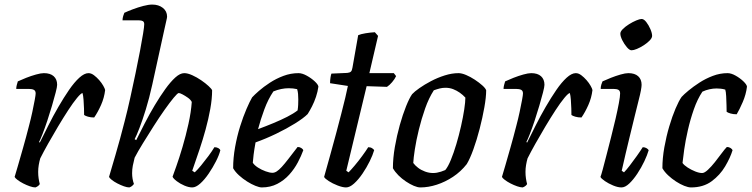

<svg xmlns="http://www.w3.org/2000/svg" viewBox="-20 -820 3288 840"><path d="M135 0Q125 0 110.5 -5Q96 -10 81.5 -17.5Q67 -25 56.5 -33Q46 -41 44 -46Q49 -62 58.5 -95Q68 -128 81 -173.5Q94 -219 107 -270Q115 -300 121.5 -330.5Q128 -361 132 -383Q136 -405 136 -411Q136 -423 128 -427Q120 -431 106 -431H51Q51 -439 53.5 -448.5Q56 -458 58 -464Q73 -471 94.5 -479.5Q116 -488 137.5 -494Q159 -500 172 -500Q200 -500 215 -486.5Q230 -473 230 -449Q230 -440 223.5 -415Q217 -390 207.5 -357.5Q198 -325 187 -292Q176 -259 166 -233.5Q156 -208 151 -199L154 -196Q171 -230 191.5 -271Q212 -312 235.5 -352.5Q259 -393 282 -426.5Q305 -460 327 -480Q349 -500 367 -500Q379 -500 391 -491Q403 -482 414 -469.5Q425 -457 432 -444.5Q439 -432 440 -426Q436 -392 422 -360.5Q408 -329 392 -306Q377 -306 365 -309.5Q353 -313 348 -317Q348 -327 347.5 -345.5Q347 -364 345.5 -383.5Q344 -403 341 -413Q334 -412 317 -391.5Q300 -371 278.5 -338Q257 -305 234 -266.5Q211 -228 190.5 -191.5Q170 -155 156 -127Q152 -113 149.5 -98Q147 -83 147 -68Q147 -53 149 -39.5Q151 -26 154 -15Q153 -12 148 -7.5Q143 -3 135 0Z M546 0Q536 0 522 -5Q508 -10 493.5 -17.5Q479 -25 469 -33Q459 -41 457 -46Q460 -57 467.5 -82Q475 -107 485 -141.5Q495 -176 505.5 -214Q516 -252 525 -288Q538 -338 550 -392.5Q562 -447 573 -499.5Q584 -552 592.5 -597Q601 -642 606 -673Q611 -704 611 -714Q611 -724 605 -727.5Q599 -731 588 -731H516Q516 -740 519 -750Q522 -760 524 -764Q539 -771 561.5 -779.5Q584 -788 607 -794Q630 -800 646 -800Q674 -800 692.5 -785.5Q711 -771 711 -747Q711 -743 707.5 -728.5Q704 -714 698 -686L646 -449Q633 -390 618 -341.5Q603 -293 590 -259.5Q577 -226 569 -211L576 -207Q593 -241 613.5 -281Q634 -321 657 -359.5Q680 -398 703 -430Q726 -462 747 -481Q768 -500 786 -500Q801 -500 821 -491Q841 -482 860 -469Q879 -456 892.5 -443.5Q906 -431 908 -425Q908 -388 900 -343.5Q892 -299 879.5 -253.5Q867 -208 854 -169.5Q841 -131 832 -105Q823 -79 821 -73L832 -66Q844 -77 860 -96.5Q876 -116 892 -137.5Q908 -159 918 -176Q928 -176 935 -172Q942 -168 944 -163Q939 -142 925 -114.5Q911 -87 893 -60.5Q875 -34 856 -17Q837 0 821 0Q806 0 787 -8Q768 -16 753 -27.5Q738 -39 735 -47Q739 -58 751.5 -93Q764 -128 778.5 -177Q793 -226 804.5 -278Q816 -330 819 -374Q814 -384 802 -392.5Q790 -401 778.5 -407Q767 -413 762 -413Q757 -413 740 -392.5Q723 -372 700 -339.5Q677 -307 652.5 -268.5Q628 -230 605.5 -193.5Q583 -157 569 -130Q564 -111 561 -95Q558 -79 558 -62Q558 -50 560 -38Q562 -26 566 -15Q563 -11 558.5 -7Q554 -3 546 0Z M1125 0Q1115 0 1097.5 -7Q1080 -14 1061 -26Q1042 -38 1025.5 -53Q1009 -68 1000 -84Q1000 -129 1008.5 -176.5Q1017 -224 1030.5 -267Q1044 -310 1058.5 -343.5Q1073 -377 1083 -394Q1093 -405 1113 -422.5Q1133 -440 1160.5 -458Q1188 -476 1220 -488Q1252 -500 1286 -500Q1302 -500 1322 -489Q1342 -478 1357 -464Q1372 -450 1373 -441Q1370 -419 1362.5 -396.5Q1355 -374 1345 -354.5Q1335 -335 1326 -321Q1308 -303 1271 -280Q1234 -257 1188.5 -235Q1143 -213 1098 -197Q1092 -164 1089.5 -143Q1087 -122 1086 -108Q1093 -97 1108.5 -87Q1124 -77 1142 -70.5Q1160 -64 1172 -64Q1181 -64 1190.5 -70Q1200 -76 1212.5 -89.5Q1225 -103 1241.5 -124.5Q1258 -146 1282 -177Q1291 -177 1298 -172.5Q1305 -168 1307 -163Q1298 -138 1283 -109.5Q1268 -81 1245.5 -56Q1223 -31 1193 -15.5Q1163 0 1125 0ZM1109 -255Q1144 -268 1176.5 -281.5Q1209 -295 1236.5 -309Q1264 -323 1282 -337Q1284 -350 1284.5 -362Q1285 -374 1285 -385Q1285 -398 1284 -409Q1283 -420 1280 -430Q1271 -432 1262 -433Q1253 -434 1243 -434Q1227 -434 1210 -430.5Q1193 -427 1176 -420Q1153 -386 1136.5 -341.5Q1120 -297 1109 -255Z M1494 0Q1479 0 1457 -8.5Q1435 -17 1418 -28Q1401 -39 1398 -46Q1412 -96 1425.5 -144.5Q1439 -193 1451 -238Q1463 -283 1473 -322Q1483 -361 1490.5 -392Q1498 -423 1502 -444L1424 -456Q1424 -469 1426 -481.5Q1428 -494 1430 -498L1499 -501Q1510 -502 1515 -506.5Q1520 -511 1522 -524L1547 -666Q1558 -671 1579.5 -674.5Q1601 -678 1620 -679L1634 -663L1596 -500H1703L1713 -487Q1707 -474 1695.5 -460.5Q1684 -447 1673 -440L1584 -443L1495 -73L1505 -66Q1515 -76 1531.5 -95.5Q1548 -115 1564.5 -137.5Q1581 -160 1591 -176Q1601 -176 1608 -171.5Q1615 -167 1617 -163Q1611 -142 1597.5 -114.5Q1584 -87 1566 -60.5Q1548 -34 1529 -17Q1510 0 1494 0Z M1819 0Q1807 0 1790.5 -7Q1774 -14 1756 -26Q1738 -38 1723 -53Q1708 -68 1699 -84Q1699 -128 1707.5 -177Q1716 -226 1729 -272.5Q1742 -319 1756.5 -355Q1771 -391 1783 -408Q1793 -419 1815 -434.5Q1837 -450 1865.5 -465Q1894 -480 1925.5 -490Q1957 -500 1986 -500Q2000 -500 2019 -492Q2038 -484 2057 -471.5Q2076 -459 2090 -446.5Q2104 -434 2107 -425Q2107 -395 2099 -350Q2091 -305 2078.5 -256.5Q2066 -208 2051 -166.5Q2036 -125 2022 -102Q1996 -69 1962 -46.5Q1928 -24 1891 -12Q1854 0 1819 0ZM1875 -63Q1883 -63 1891.5 -64.5Q1900 -66 1909.5 -69Q1919 -72 1928 -76Q1940 -90 1952.5 -120.5Q1965 -151 1976.5 -189.5Q1988 -228 1997 -268Q2006 -308 2011 -341Q2016 -374 2016 -393Q2005 -405 1991.5 -414.5Q1978 -424 1962.5 -430Q1947 -436 1929 -436Q1916 -436 1904 -433Q1892 -430 1878 -425Q1856 -391 1840 -345.5Q1824 -300 1812.5 -253Q1801 -206 1795 -167Q1789 -128 1788 -107Q1796 -96 1809 -86Q1822 -76 1839.5 -69.5Q1857 -63 1875 -63Z M2267 0Q2257 0 2242.5 -5Q2228 -10 2213.5 -17.5Q2199 -25 2188.5 -33Q2178 -41 2176 -46Q2181 -62 2190.5 -95Q2200 -128 2213 -173.5Q2226 -219 2239 -270Q2247 -300 2253.5 -330.5Q2260 -361 2264 -383Q2268 -405 2268 -411Q2268 -423 2260 -427Q2252 -431 2238 -431H2183Q2183 -439 2185.5 -448.5Q2188 -458 2190 -464Q2205 -471 2226.5 -479.5Q2248 -488 2269.5 -494Q2291 -500 2304 -500Q2332 -500 2347 -486.5Q2362 -473 2362 -449Q2362 -440 2355.5 -415Q2349 -390 2339.5 -357.5Q2330 -325 2319 -292Q2308 -259 2298 -233.5Q2288 -208 2283 -199L2286 -196Q2303 -230 2323.5 -271Q2344 -312 2367.5 -352.5Q2391 -393 2414 -426.5Q2437 -460 2459 -480Q2481 -500 2499 -500Q2511 -500 2523 -491Q2535 -482 2546 -469.5Q2557 -457 2564 -444.5Q2571 -432 2572 -426Q2568 -392 2554 -360.5Q2540 -329 2524 -306Q2509 -306 2497 -309.5Q2485 -313 2480 -317Q2480 -327 2479.5 -345.5Q2479 -364 2477.5 -383.5Q2476 -403 2473 -413Q2466 -412 2449 -391.5Q2432 -371 2410.5 -338Q2389 -305 2366 -266.5Q2343 -228 2322.5 -191.5Q2302 -155 2288 -127Q2284 -113 2281.5 -98Q2279 -83 2279 -68Q2279 -53 2281 -39.5Q2283 -26 2286 -15Q2285 -12 2280 -7.5Q2275 -3 2267 0Z M2699 0Q2683 0 2662.5 -8.5Q2642 -17 2626 -28Q2610 -39 2607 -46Q2610 -53 2617 -79Q2624 -105 2633.5 -142Q2643 -179 2653.5 -220Q2664 -261 2673 -300Q2682 -339 2687.5 -368.5Q2693 -398 2693 -411Q2693 -423 2685.5 -427Q2678 -431 2664 -431H2608Q2608 -441 2611 -450.5Q2614 -460 2616 -464Q2631 -471 2652.5 -479.5Q2674 -488 2695 -494Q2716 -500 2729 -500Q2757 -500 2772 -486.5Q2787 -473 2787 -449Q2787 -441 2784 -424.5Q2781 -408 2774 -381Q2767 -354 2757 -312.5Q2747 -271 2732.5 -212Q2718 -153 2700 -73L2710 -66Q2720 -76 2735 -95.5Q2750 -115 2766 -137.5Q2782 -160 2792 -176Q2801 -176 2808 -172Q2815 -168 2818 -163Q2812 -142 2799 -114.5Q2786 -87 2768.5 -60.5Q2751 -34 2733 -17Q2715 0 2699 0ZM2743 -600Q2734 -600 2722.5 -613.5Q2711 -627 2702.5 -644Q2694 -661 2694 -673Q2694 -682 2705 -693Q2716 -704 2732 -714Q2748 -724 2763.5 -730.5Q2779 -737 2787 -737Q2797 -737 2807.5 -723.5Q2818 -710 2825.5 -692.5Q2833 -675 2833 -663Q2833 -654 2822.5 -643Q2812 -632 2796.5 -622Q2781 -612 2766.5 -606Q2752 -600 2743 -600Z M3003 0Q2991 0 2973.5 -7Q2956 -14 2937.5 -26Q2919 -38 2903 -53Q2887 -68 2878 -84Q2878 -128 2886.5 -175.5Q2895 -223 2908 -267Q2921 -311 2935.5 -345Q2950 -379 2962 -396Q2972 -407 2992.5 -424Q3013 -441 3040 -458.5Q3067 -476 3098.5 -488Q3130 -500 3163 -500Q3179 -500 3198.5 -489Q3218 -478 3232.5 -464Q3247 -450 3248 -441Q3244 -407 3229.5 -373.5Q3215 -340 3203 -320Q3188 -320 3176 -323.5Q3164 -327 3159 -331Q3159 -340 3158.5 -359.5Q3158 -379 3157 -399Q3156 -419 3153 -428Q3143 -431 3133 -432Q3123 -433 3115 -433Q3100 -433 3084 -429.5Q3068 -426 3053 -419Q3031 -386 3015.5 -341.5Q3000 -297 2989.5 -251Q2979 -205 2973.5 -166.5Q2968 -128 2966 -107Q2973 -97 2988.5 -87Q3004 -77 3021.5 -70Q3039 -63 3052 -63Q3062 -63 3077 -77Q3092 -91 3107.5 -110.5Q3123 -130 3137 -149Q3151 -168 3160 -177Q3169 -177 3176 -172.5Q3183 -168 3185 -163Q3175 -130 3152.5 -92Q3130 -54 3093.5 -27Q3057 0 3003 0Z"/></svg>

Font: Texturina Medium 12pt Medium
Style: Italic
Weight: 500
Italic angle: -11°
Version: Version 1.002